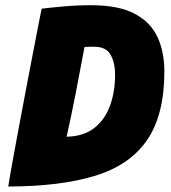

<svg xmlns="http://www.w3.org/2000/svg" viewBox="-20 -682 639 719"><path d="M11 16.5Q15 -10.5 24.8 -65Q34.5 -119.5 47.5 -189Q60.5 -258.5 74.5 -332Q88.5 -405.5 101.2 -471.8Q114 -538 123.2 -585.5Q132.5 -633 136 -649.5Q168 -653.5 218.8 -658Q269.5 -662.5 321 -662.5Q423.5 -662.5 483.5 -631Q543.5 -599.5 569.5 -543.8Q595.5 -488 595.5 -415Q595.5 -252.5 531.5 -158.5Q467.5 -64.5 337.8 -24.2Q208 16 11 16.5ZM229.5 -170Q293.5 -171.5 333.5 -203Q373.5 -234.5 392.2 -286.8Q411 -339 411 -402.5Q411 -446.5 394.2 -476.8Q377.5 -507 332.5 -507Q324 -507 313.5 -506.8Q303 -506.5 296.5 -506Q280.5 -420.5 263.8 -334.2Q247 -248 229.5 -170Z"/></svg>

Font: Grandstander ExtraBold
Style: Italic
Weight: 800
Italic angle: -15°
Designer: Tyler Finck
Foundry: Etcetera Type Co
Version: Version 1.200; ttfautohint (v1.8.3)